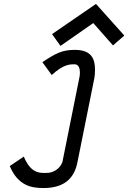

<svg xmlns="http://www.w3.org/2000/svg" viewBox="-20 -760 647 969"><path d="M464.4 -740.2 242.7 -587.9 285.2 -528.3 450.7 -643.6 550.3 -530.8 607.4 -580.6ZM456.1 -365.2C458.5 -377 459.5 -395.5 459.5 -407.7C459.5 -460.4 443.8 -508.3 357.9 -508.3C292 -508.3 259.8 -489.7 193.8 -446.3L241.2 -381.3C299.8 -435.1 331.5 -435.5 355.5 -435.5H356.9C377.9 -435.1 383.3 -413.6 383.3 -394C383.3 -385.7 382.3 -377.9 381.3 -372.1L295.4 55.7C291 72.8 267.1 112.8 212.4 112.8H204.1C173.3 112.8 133.3 109.4 100.1 30.3L29.3 78.1C71.3 178.2 139.6 189 199.7 189C315.9 189 357.4 128.4 371.1 57.6Z"/></svg>

Font: Fantasque Sans Mono
Style: RegItalic
Weight: 400
Italic angle: -11°
Monospace: yes
Designer: Jany Belluz
Version: Version 1.6.3